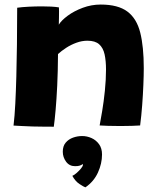

<svg xmlns="http://www.w3.org/2000/svg" viewBox="-20 -550 705 844"><path d="M216.5 7Q199.5 7 174.5 6.8Q149.5 6.5 123.5 6Q103.5 5 76.5 4Q49.5 3 39.5 2Q44.5 -39.5 47.2 -93.8Q50 -148 51.8 -213.5Q53.5 -279 54.5 -355Q55.5 -431 55.5 -516Q76.5 -519 106 -520.5Q135.5 -522 164.5 -522Q185.5 -522 205 -521Q224.5 -520 239 -517.5Q239.5 -513.5 239.5 -500Q239.5 -486.5 239.2 -470.2Q239 -454 238.5 -441.5Q249.5 -460 277.5 -480.8Q305.5 -501.5 343.8 -515.8Q382 -530 422.5 -530Q499 -530 540 -499.2Q581 -468.5 596.5 -406.5Q612 -344.5 612 -250.5Q612 -219.5 610.2 -176.8Q608.5 -134 605 -87.5Q601.5 -41 596 1.5Q584.5 2.5 560.5 3.2Q536.5 4 509.5 4Q481 4 455.2 3.2Q429.5 2.5 418 1.5Q422.5 -21.5 429.2 -62Q436 -102.5 441 -151Q446 -199.5 446 -244.5Q446 -282.5 439.8 -311Q433.5 -339.5 416 -355.2Q398.5 -371 364.5 -371Q340 -371 316 -362.2Q292 -353.5 271.2 -340Q250.5 -326.5 235 -312.5Q234.5 -235 231.5 -173.5Q228.5 -112 224.5 -66.8Q220.5 -21.5 216.5 7ZM355.5 273.5Q348.5 271.5 329.8 259.2Q311 247 298 223Q306.5 219.5 317.2 210Q328 200.5 336.2 190.5Q344.5 180.5 344.5 174.5Q344.5 172 344 171Q339 175 331.2 177.8Q323.5 180.5 310 180.5Q285 180.5 270.5 160.8Q256 141 256 117Q256 92 268.8 77Q281.5 62 301 55Q320.5 48 341 48Q362.5 48 382.5 57Q402.5 66 415.5 84Q428.5 102 428.5 129Q428.5 169 410.5 208.5Q392.5 248 355.5 273.5Z"/></svg>

Font: Grandstander Thin ExtraBold
Style: Regular
Weight: 800
Version: Version 1.200